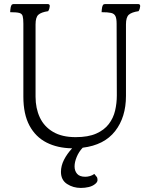

<svg xmlns="http://www.w3.org/2000/svg" viewBox="-20 -795 740 945"><path d="M378 130Q340 130 310 110.5Q280 91 280 51Q280 21 295 -8.5Q310 -38 335 -65Q263 -66 209 -93.5Q155 -121 125 -177Q95 -233 95 -319V-678Q95 -704 91.5 -716Q88 -728 74.5 -731.5Q61 -735 30 -735Q30 -740 31 -748Q32 -756 33 -761Q36 -772 40.5 -773.5Q45 -775 46 -775H215Q225 -775 225 -765Q225 -761 223 -753.5Q221 -746 217 -740Q183 -735 169 -722.5Q155 -710 155 -675V-319Q155 -262 176 -217Q197 -172 241 -146Q285 -120 352 -120Q414 -120 453.5 -137.5Q493 -155 515.5 -184.5Q538 -214 546.5 -250.5Q555 -287 555 -325L554 -678Q554 -704 548 -716Q542 -728 526.5 -731.5Q511 -735 480 -735Q480 -740 481 -748Q482 -756 483 -761Q486 -772 490.5 -773.5Q495 -775 496 -775H660Q670 -775 670 -765Q670 -761 668 -753.5Q666 -746 662 -740Q628 -735 614 -722.5Q600 -710 600 -675V-323Q600 -218 546.5 -149.5Q493 -81 387 -68Q368 -48 357.5 -22.5Q347 3 347 24Q347 46 359.5 60.5Q372 75 400 75Q411 75 423 71.5Q435 68 444 61L454 73Q458 77 459 82Q460 87 460 91Q460 101 449 110Q436 121 417 125.5Q398 130 378 130Z"/></svg>

Font: Gowun Batang
Style: Regular
Weight: 400
Designer: Yanghee Ryu
Foundry: Yanghee Ryu
Version: Version 2.000